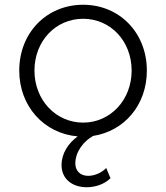

<svg xmlns="http://www.w3.org/2000/svg" viewBox="-20 -563 699 808"><path d="M330 -47C215 -47 125 -142 125 -266C125 -390 214 -484 330 -484C445 -484 534 -390 534 -266C534 -142 444 -47 330 -47ZM61 -266C61 -115 166 -1 307 11C268 39 239 82 239 132C239 189 283 225 345 225C383 225 421 211 445 187L427 144C407 165 377 177 351 177C317 177 297 155 297 125C297 74 334 30 372 9C502 -11 598 -120 598 -266C598 -425 483 -543 330 -543C176 -543 61 -425 61 -266Z"/></svg>

Font: Mluvka Light
Style: Regular
Weight: 300
Designer: Modified by Jiří Krblich, Original typeface by Gumpita Rahayu
Foundry: Gumpita Rahayu & Jiří Krblich
Version: Version 2.000;Glyphs 3.1.1 (3134)